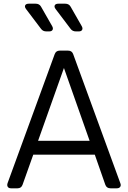

<svg xmlns="http://www.w3.org/2000/svg" viewBox="-20 -1019 692 1039"><path d="M40 0Q27 0 22 -8Q17 -16 21 -28L276 -726Q283 -745 303 -745H349Q369 -745 376 -726L631 -28Q636 -16 630.5 -8Q625 0 612 0H578Q557 0 550 -19L493 -182H160L102 -19Q95 0 75 0ZM186 -257H465L326 -651ZM231 -849Q212 -849 202 -863L121 -970Q112 -982 116.5 -990.5Q121 -999 136 -999H173Q193 -999 202 -983L262 -878Q269 -866 264.5 -857.5Q260 -849 246 -849ZM391 -849Q372 -849 362 -863L281 -970Q272 -982 276.5 -990.5Q281 -999 296 -999H333Q353 -999 362 -983L422 -878Q429 -866 424.5 -857.5Q420 -849 406 -849Z"/></svg>

Font: Pitagon Sans Text
Style: Regular
Weight: 400
Designer: Travis Tran
Foundry: Pitagon
Version: Version 1.001; ttfautohint (v1.8.4.7-5d5b);gftools[0.9.26]